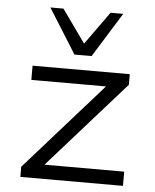

<svg xmlns="http://www.w3.org/2000/svg" viewBox="-54 -802 686 848"><g transform="rotate(5 289.5 -378.5)"><path d="M68 0V-45L434 -458L442 -431H79V-494H510V-447L142 -32L135 -63H523V0ZM259 -559 135 -757H193L297 -611L402 -757H458L335 -559Z"/></g></svg>

Font: Nunito Sans 7pt SemiExpanded Light
Style: Regular
Weight: 300
Width: 6
Designer: Vernon Adams
Foundry: Vernon Adams
Version: Version 3.101;gftools[0.9.27]